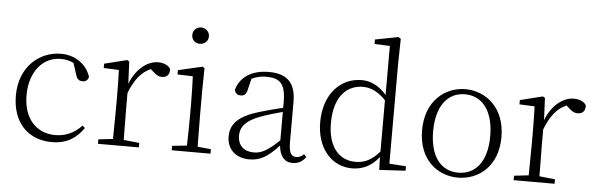

<svg xmlns="http://www.w3.org/2000/svg" viewBox="-50 -972 3593 1159"><g transform="rotate(5 1746.0 -393.0)"><path d="M292 14C383 14 441 -25 484 -88L469 -101C422 -52 369 -30 309 -30C196 -30 116 -112 116 -255C116 -400 197 -491 303 -491C330 -491 355 -486 381 -474L404 -404C411 -379 422 -368 446 -368C465 -368 477 -377 482 -398C457 -475 386 -522 302 -522C172 -522 52 -422 52 -248C52 -85 147 14 292 14Z M658 0H819V-27L724 -37L722 -226V-321C754 -404 795 -454 850 -477L860 -468C882 -447 898 -436 920 -436C952 -436 966 -454 966 -486C957 -507 927 -522 891 -522C822 -522 755 -464 722 -377L716 -511L703 -519L566 -485V-459L658 -455C660 -405 661 -350 661 -281V-226L659 -37L571 -27V0Z M1131 -655C1158 -655 1182 -675 1182 -704C1182 -733 1158 -754 1131 -754C1103 -754 1081 -733 1081 -704C1081 -675 1103 -655 1131 -655ZM1106 0H1253V-27L1172 -35L1170 -226V-377L1172 -511L1160 -519L1013 -485V-459L1106 -456C1108 -405 1110 -349 1110 -281V-226C1110 -172 1109 -91 1107 -36L1018 -27V0Z M1751 13C1783 13 1811 -1 1831 -30L1816 -46C1800 -31 1788 -25 1771 -25C1741 -25 1725 -44 1725 -113V-354C1725 -473 1670 -522 1561 -522C1459 -522 1388 -476 1366 -397C1370 -377 1383 -366 1403 -366C1424 -366 1437 -375 1443 -402L1460 -472C1490 -486 1519 -492 1548 -492C1628 -492 1666 -463 1666 -350V-314C1620 -303 1570 -290 1523 -276C1399 -239 1353 -188 1353 -114C1353 -31 1412 14 1489 14C1560 14 1605 -19 1667 -85C1673 -23 1700 13 1751 13ZM1666 -117C1597 -51 1558 -30 1513 -30C1454 -30 1415 -62 1415 -125C1415 -175 1446 -217 1535 -249C1575 -264 1621 -277 1666 -289Z M2276 9 2435 0V-27L2334 -34V-641L2337 -791L2322 -800L2182 -773V-746L2275 -742V-445C2228 -500 2175 -522 2125 -522C1995 -522 1896 -417 1896 -247C1896 -94 1984 14 2111 14C2174 14 2230 -12 2274 -69ZM2274 -102C2227 -48 2184 -27 2128 -27C2033 -27 1961 -99 1961 -248C1961 -411 2040 -482 2135 -482C2185 -482 2227 -461 2274 -413Z M2753 14C2875 14 2994 -72 2994 -253C2994 -433 2874 -522 2753 -522C2632 -522 2513 -433 2513 -253C2513 -72 2631 14 2753 14ZM2753 -16C2646 -16 2580 -101 2580 -252C2580 -403 2646 -491 2753 -491C2859 -491 2926 -403 2926 -252C2926 -101 2859 -16 2753 -16Z M3177 0H3338V-27L3243 -37L3241 -226V-321C3273 -404 3314 -454 3369 -477L3379 -468C3401 -447 3417 -436 3439 -436C3471 -436 3485 -454 3485 -486C3476 -507 3446 -522 3410 -522C3341 -522 3274 -464 3241 -377L3235 -511L3222 -519L3085 -485V-459L3177 -455C3179 -405 3180 -350 3180 -281V-226L3178 -37L3090 -27V0Z"/></g></svg>

Font: Noto Serif CJK HK ExtraLight
Style: Regular
Weight: 200
Designer: Ryoko NISHIZUKA 西塚涼子 (kana & ideographs); Frank Grießhammer (Latin, Greek & Cyrillic); Wenlong ZHANG 张文龙 (bopomofo); San
Foundry: Adobe
Version: Version 2.001;hotconv 1.1.0;makeotfexe 2.6.0